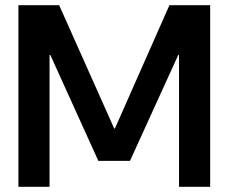

<svg xmlns="http://www.w3.org/2000/svg" viewBox="-20 -720 881 740"><path d="M51 0V-700H208L420 -225H423L633 -700H790V0H670V-508H667L481 -100H359L174 -508H171V0Z"/></svg>

Font: DM Sans 36pt SemiBold
Style: Regular
Weight: 600
Designer: Colophon Foundry, Jonny Pinhorn
Foundry: Colophon Foundry
Version: Version 4.004;gftools[0.9.30]